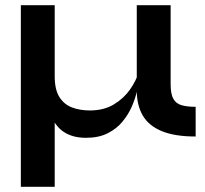

<svg xmlns="http://www.w3.org/2000/svg" viewBox="-20 -517 785 737"><path d="M731 7Q650 7 600 -14Q550 -35 527.5 -74.5Q505 -114 505 -169V-497H635V-194Q635 -156 645.5 -137.5Q656 -119 677.5 -113Q699 -107 731 -107ZM512 -239 513 -205Q511 -191 505 -164.5Q499 -138 486 -108Q473 -78 450.5 -50.5Q428 -23 393.5 -5.5Q359 12 310 12Q258 12 223.5 -11.5Q189 -35 173 -83L190 -104V200H60V-497H190V-224Q190 -173 208 -144.5Q226 -116 256.5 -104.5Q287 -93 325 -93Q379 -93 417.5 -116.5Q456 -140 479.5 -174Q503 -208 512 -239Z"/></svg>

Font: Syne
Style: Bold
Weight: 700
Designer: Lucas Descroix
Foundry: Bonjour Monde
Version: Version 2.200